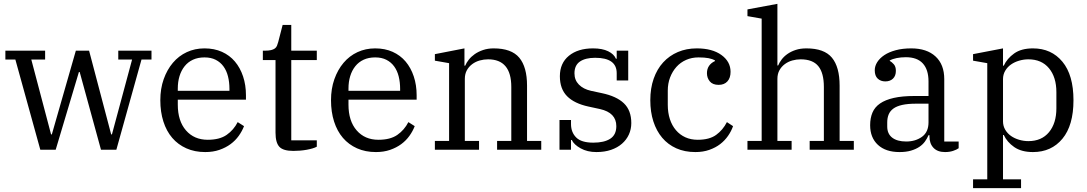

<svg xmlns="http://www.w3.org/2000/svg" viewBox="-20 -780 5661 1000"><path d="M60 -470H8V-516H215V-470H143L246 -80H250L375 -516H444L559 -80H563L668 -470H596V-516H769V-470H717L586 0H506L395 -405H391L270 0H190Z M1049 12Q994 12 950.5 -7.5Q907 -27 877 -62Q847 -97 831 -147Q815 -197 815 -258Q815 -318 832.5 -367.5Q850 -417 880.5 -453Q911 -489 953 -508.5Q995 -528 1045 -528Q1096 -528 1136 -510Q1176 -492 1203.5 -459.5Q1231 -427 1246 -382Q1261 -337 1261 -284V-261H906V-235Q906 -150 948.5 -101Q991 -52 1062 -52Q1124 -52 1160.5 -77.5Q1197 -103 1218 -144L1251 -123Q1241 -97 1223.5 -72.5Q1206 -48 1181 -29.5Q1156 -11 1123 0.5Q1090 12 1049 12ZM906 -307H1175V-317Q1175 -352 1167.5 -382Q1160 -412 1144 -434Q1128 -456 1103.5 -468.5Q1079 -481 1045 -481Q1011 -481 985 -469Q959 -457 941.5 -435Q924 -413 915 -383.5Q906 -354 906 -319Z M1508 6Q1455 6 1435 -15.5Q1415 -37 1415 -89V-467H1349V-516H1358Q1379 -516 1391.5 -519Q1404 -522 1411.5 -527.5Q1419 -533 1422.5 -541.5Q1426 -550 1429 -561L1452 -650H1497V-516H1630V-467H1497V-49H1630V-16Q1621 -11 1607.5 -7Q1594 -3 1577.5 0Q1561 3 1543 4.5Q1525 6 1508 6Z M1938 12Q1883 12 1839.5 -7.5Q1796 -27 1766 -62Q1736 -97 1720 -147Q1704 -197 1704 -258Q1704 -318 1721.5 -367.5Q1739 -417 1769.5 -453Q1800 -489 1842 -508.5Q1884 -528 1934 -528Q1985 -528 2025 -510Q2065 -492 2092.5 -459.5Q2120 -427 2135 -382Q2150 -337 2150 -284V-261H1795V-235Q1795 -150 1837.5 -101Q1880 -52 1951 -52Q2013 -52 2049.5 -77.5Q2086 -103 2107 -144L2140 -123Q2130 -97 2112.5 -72.5Q2095 -48 2070 -29.5Q2045 -11 2012 0.5Q1979 12 1938 12ZM1795 -307H2064V-317Q2064 -352 2056.5 -382Q2049 -412 2033 -434Q2017 -456 1992.5 -468.5Q1968 -481 1934 -481Q1900 -481 1874 -469Q1848 -457 1830.5 -435Q1813 -413 1804 -383.5Q1795 -354 1795 -319Z M2245 -46H2319V-451L2245 -464V-498L2399 -528V-438H2403Q2409 -453 2421.5 -469Q2434 -485 2452.5 -498Q2471 -511 2496 -519.5Q2521 -528 2551 -528Q2644 -528 2684.5 -479.5Q2725 -431 2725 -334V-46H2799V0H2569V-46H2643V-327Q2643 -471 2522 -471Q2500 -471 2478.5 -465Q2457 -459 2439.5 -446Q2422 -433 2411.5 -414Q2401 -395 2401 -369V-46H2475V0H2245Z M3086 12Q3039 12 3004 -7.5Q2969 -27 2958 -51H2954V0H2894V-155H2954V-134Q2954 -91 2981 -64Q3008 -37 3070 -37Q3127 -37 3158.5 -57.5Q3190 -78 3190 -123Q3190 -193 3105 -212L3045 -225Q2971 -241 2933.5 -279Q2896 -317 2896 -383Q2896 -451 2943 -489.5Q2990 -528 3069 -528Q3117 -528 3147.5 -513Q3178 -498 3188 -474H3192V-516H3252V-361H3192V-399Q3192 -479 3080 -479Q3029 -479 3000.5 -459.5Q2972 -440 2972 -398Q2972 -363 2995 -339.5Q3018 -316 3058 -307L3114 -295Q3191 -279 3229.5 -242Q3268 -205 3268 -139Q3268 -107 3255.5 -79.5Q3243 -52 3219.5 -31.5Q3196 -11 3162.5 0.5Q3129 12 3086 12Z M3602 12Q3546 12 3502.5 -7.5Q3459 -27 3429 -62.5Q3399 -98 3383 -147.5Q3367 -197 3367 -258Q3367 -320 3384.5 -370Q3402 -420 3434 -455Q3466 -490 3510.5 -509Q3555 -528 3609 -528Q3690 -528 3737.5 -493.5Q3785 -459 3785 -406Q3785 -374 3768.5 -356Q3752 -338 3723 -338Q3692 -338 3677 -356Q3662 -374 3662 -399Q3662 -421 3673 -437Q3684 -453 3704 -462V-465Q3691 -473 3670.5 -477Q3650 -481 3618 -481Q3583 -481 3553.5 -468Q3524 -455 3503 -431.5Q3482 -408 3470 -376.5Q3458 -345 3458 -308V-234Q3458 -193 3469 -159.5Q3480 -126 3500.5 -102Q3521 -78 3549.5 -65Q3578 -52 3614 -52Q3675 -52 3710 -77.5Q3745 -103 3766 -144L3798 -123Q3789 -97 3772 -72.5Q3755 -48 3731 -29.5Q3707 -11 3674.5 0.5Q3642 12 3602 12Z M3873 -46H3947V-683L3873 -696V-731L4029 -760V-439H4033Q4039 -454 4051 -470Q4063 -486 4081.5 -499Q4100 -512 4124.5 -520Q4149 -528 4180 -528Q4273 -528 4313 -479.5Q4353 -431 4353 -334V-46H4427V0H4197V-46H4271V-327Q4271 -400 4242 -435.5Q4213 -471 4150 -471Q4128 -471 4106.5 -465Q4085 -459 4067.5 -446Q4050 -433 4039.5 -414Q4029 -395 4029 -369V-46H4103V0H3873Z M4665 12Q4593 12 4552.5 -25.5Q4512 -63 4512 -128Q4512 -165 4524 -193.5Q4536 -222 4563.5 -241Q4591 -260 4635 -270Q4679 -280 4742 -280H4816V-356Q4816 -417 4786.5 -449.5Q4757 -482 4698 -482Q4672 -482 4650 -477.5Q4628 -473 4614 -465V-463Q4625 -457 4635.5 -445Q4646 -433 4646 -411Q4646 -385 4631 -370.5Q4616 -356 4591 -356Q4567 -356 4551.5 -370.5Q4536 -385 4536 -414Q4536 -436 4549 -456.5Q4562 -477 4586 -493Q4610 -509 4645.5 -518.5Q4681 -528 4726 -528Q4807 -528 4852.5 -486Q4898 -444 4898 -368V-43H4973V-8Q4962 0 4943.5 6Q4925 12 4902 12Q4863 12 4842 -10Q4821 -32 4821 -69V-76H4816Q4809 -59 4797.5 -43Q4786 -27 4768 -15Q4750 -3 4724.5 4.5Q4699 12 4665 12ZM4700 -43Q4748 -43 4782 -67.5Q4816 -92 4816 -143V-240H4751Q4708 -240 4679 -233.5Q4650 -227 4633 -214.5Q4616 -202 4608.5 -184Q4601 -166 4601 -142V-121Q4601 -83 4627 -63Q4653 -43 4700 -43Z M5048 154H5122V-451L5048 -464V-498L5204 -528V-438H5208Q5225 -475 5262 -501.5Q5299 -528 5360 -528Q5456 -528 5513.5 -458.5Q5571 -389 5571 -258Q5571 -127 5513.5 -57.5Q5456 12 5360 12Q5300 12 5262.5 -14Q5225 -40 5208 -77H5204V154H5298V200H5048ZM5336 -45Q5405 -45 5443.5 -91.5Q5482 -138 5482 -216V-300Q5482 -378 5443.5 -424.5Q5405 -471 5336 -471Q5312 -471 5288 -464Q5264 -457 5245.5 -444Q5227 -431 5215.5 -411.5Q5204 -392 5204 -368V-148Q5204 -124 5215.5 -104.5Q5227 -85 5245.5 -72Q5264 -59 5288 -52Q5312 -45 5336 -45Z"/></svg>

Font: IBM Plex Serif
Style: Regular
Weight: 400
Designer: Mike Abbink, Paul van der Laan, Pieter van Rosmalen
Foundry: Bold Monday
Version: Version 3.001